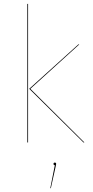

<svg xmlns="http://www.w3.org/2000/svg" viewBox="-20 -751 490 1012"><path d="M128 0H124V-730L128 -731ZM140 -283 425 0H420L134 -283L393 -517H398ZM276 113Q276 117 274 124L248 241H245L269 120Q262 119 262 113Q262 106 269 106Q276 106 276 113Z"/></svg>

Font: FiraGO Four
Style: Regular
Weight: 100
Designer: bBox Type
Foundry: bBox Type GmbH
Version: Version 1.001